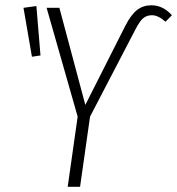

<svg xmlns="http://www.w3.org/2000/svg" viewBox="-20 -714 677 734"><path d="M238.8 0 276.9 -268.1 158.2 -684.1H207L306.2 -313L459 -615.2Q481 -658.2 504.2 -676Q527.3 -693.8 559.1 -693.8Q603 -693.8 637.2 -655.8L612.8 -630.9Q584.5 -655.8 561 -655.8Q541 -655.8 527.3 -644.3Q513.7 -632.8 498 -602.1L324.2 -268.1L286.1 0ZM119.1 -690.9 134.8 -502 102.1 -497.1 69.8 -684.1Z"/></svg>

Font: Fira Sans Compressed ExtraLight
Style: Italic
Weight: 250
Width: 3
Italic angle: -8°
Designer: Carrois Corporate & Edenspiekermann AG
Foundry: Carrois Corporate GbR & Edenspiekermann AG
Version: Version 4.203;PS 004.203;hotconv 1.0.88;makeotf.lib2.5.64775